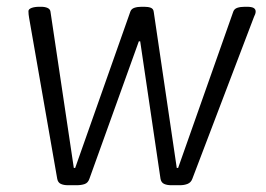

<svg xmlns="http://www.w3.org/2000/svg" viewBox="-20 -545 787 567"><path d="M181 2Q168 2 159.5 -2Q151 -6 149 -17L66 -492Q65 -497 64.5 -502.5Q64 -508 64 -512Q64 -518 73 -521.5Q82 -525 97 -525H101Q113 -525 120.5 -521.5Q128 -518 129 -511L198 -49H202L365 -511Q368 -519 377 -522Q386 -525 398 -525H406Q418 -525 425.5 -522Q433 -519 434 -510L502 -49H506L669 -511Q672 -519 681 -522Q690 -525 703 -525H709Q723 -525 729 -521.5Q735 -518 735 -511Q735 -507 733.5 -503Q732 -499 730 -495L548 -17Q544 -6 534 -2Q524 2 511 2H486Q473 2 464.5 -2Q456 -6 454 -17L394 -423H390L244 -17Q240 -5 230 -1.5Q220 2 206 2Z"/></svg>

Font: Asap Light
Style: Italic
Weight: 300
Italic angle: -6°
Designer: Pablo Cosgaya
Foundry: Omnibus-Type
Version: Version 3.001